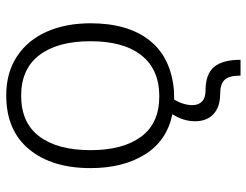

<svg xmlns="http://www.w3.org/2000/svg" viewBox="-110 -690 810 631"><g transform="rotate(90 295.5 -375.0)"><path d="M57 -267Q57 -389 112.5 -460Q168 -531 276 -541L308 -542Q326 -573 326 -602Q326 -622 314 -633.5Q302 -645 278 -645Q224 -645 200.5 -673Q177 -701 177 -760H229Q229 -722 243 -707.5Q257 -693 290 -693Q331 -693 355 -671.5Q379 -650 379 -610Q379 -573 356 -536Q443 -518 488 -446Q533 -374 533 -267Q533 -140 471 -65Q409 10 294 10Q219 10 165.5 -25.5Q112 -61 84.5 -123.5Q57 -186 57 -267ZM474 -267Q474 -373 430 -433Q386 -493 297 -493Q209 -493 162.5 -434.5Q116 -376 116 -267Q116 -159 161.5 -99Q207 -39 295 -39Q384 -39 429 -99Q474 -159 474 -267Z"/></g></svg>

Font: Noto Sans Georgian Light
Style: Regular
Weight: 300
Designer: Monotype Design team
Foundry: Monotype Imaging Inc.
Version: Version 1.000